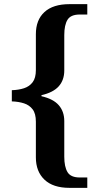

<svg xmlns="http://www.w3.org/2000/svg" viewBox="-20 -780 477 926"><path d="M315 126Q236 126 194.5 86.5Q153 47 153 -21V-193Q153 -232 137.5 -252.5Q122 -273 96 -281.5Q70 -290 37 -291V-345Q70 -346 96 -354.5Q122 -363 137.5 -383.5Q153 -404 153 -442V-615Q153 -684 194.5 -722Q236 -760 315 -760H401V-710H365Q321 -710 305.5 -684.5Q290 -659 290 -611V-440Q290 -394 263.5 -364Q237 -334 180 -321V-316Q237 -303 263.5 -272.5Q290 -242 290 -196V-24Q290 24 305.5 50Q321 76 365 76H401V126Z"/></svg>

Font: Noto Naskh Arabic SemiBold
Style: Regular
Weight: 600
Designer: Monotype Design Team, David Williams, Mohamad Dakak and Nizar Qandah
Foundry: Monotype Imaging Inc.
Version: Version 2.016